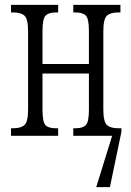

<svg xmlns="http://www.w3.org/2000/svg" viewBox="-20 -556 538 786"><path d="M25 0V-31H35Q66 -31 80.5 -44.5Q95 -58 95 -109V-427Q95 -478 80.5 -491.5Q66 -505 35 -505H25V-536H218V-505H208Q179 -505 166.5 -492Q154 -479 154 -429V-294H344V-429Q344 -479 331.5 -492Q319 -505 290 -505H280V-536H473V-505H463Q432 -505 417.5 -491.5Q403 -478 403 -427V-109Q403 -58 417.5 -44.5Q432 -31 463 -31H477V-16L430 210H374L439 0H280V-31H290Q319 -31 331.5 -44Q344 -57 344 -107V-255H154V-107Q154 -57 166 -44Q178 -31 208 -31H218V0Z"/></svg>

Font: Noto Serif ExtraCondensed Light
Style: Regular
Weight: 300
Width: 2
Designer: Monotype Design Team
Foundry: Monotype Imaging Inc.
Version: Version 2.014; ttfautohint (v1.8.4.7-5d5b)